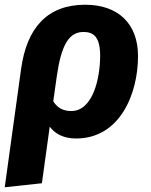

<svg xmlns="http://www.w3.org/2000/svg" viewBox="-37 -568 636 811"><path d="M323 -548C163 -548 76 -451 52 -276L-17 223L140 206L173 -33C196 -2 233 17 284 17C470 17 546 -172 546 -331C546 -470 460 -548 323 -548ZM264 -99C229 -99 205 -113 188 -140L203 -247C222 -378 254 -433 316 -433C360 -433 386 -410 386 -332C386 -239 356 -99 264 -99Z"/></svg>

Font: Fira Sans
Style: Bold Italic
Weight: 700
Italic angle: -8°
Designer: bBox Type GmbH & Carrois Corporate GbR & Edenspiekermann AG
Foundry: bBox Type GmbH & Carrois Corporate GbR & Edenspiekermann AG
Version: Version 4.301;PS 004.301;hotconv 1.0.88;makeotf.lib2.5.64775